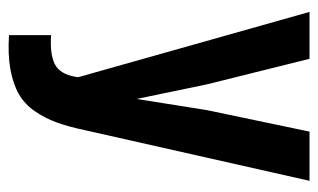

<svg xmlns="http://www.w3.org/2000/svg" viewBox="-167 -573 742 448"><g transform="rotate(90 204.0 -349.0)"><path d="M401.9 -700.2 284.2 -178.2Q275.9 -138.2 265.6 -110.1Q255.4 -82 238.8 -58.3Q222.2 -34.7 198.7 -21.5Q175.3 -8.3 141.4 -2.2Q107.4 3.9 62 1V-97.2Q106.9 -94.2 129.9 -106Q152.8 -117.7 159.2 -153.8L160.2 -160.2L7.8 -700.2H117.2L176.8 -460.9L210.9 -296.9L236.8 -460L287.1 -700.2Z"/></g></svg>

Font: VL Bebas Neue Bold
Style: Regular
Weight: 700
Designer: Ryoichi Tsunekawa
Foundry: Ryoichi Tsunekawa
Version: Version 1.300